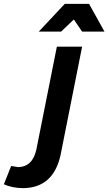

<svg xmlns="http://www.w3.org/2000/svg" viewBox="-164 -777 562 996"><path d="M378 -613H262L219 -676L153 -613H37L172 -757H298ZM-47 199Q-101 198 -144 179L-106 84L-70 90Q6 88 25 -3L131 -535H262L150 28Q112 199 -47 199Z"/></svg>

Font: Argentum Sans Medium
Style: Italic
Weight: 500
Italic angle: -11°
Designer: Julieta Ulanovsky (font), Cristiano Sobral (main changes and remaster)
Foundry: Julieta Ulanovsky (font), Cristiano Sobral (main changes and remaster)
Version: Version 2.007;June 15, 2022;FontCreator 14.0.0.2814 64-bit; 